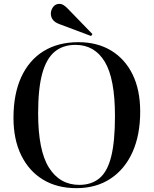

<svg xmlns="http://www.w3.org/2000/svg" viewBox="-20 -963 798 997"><path d="M377 14Q276 14 203 -30.5Q130 -75 90 -157Q50 -239 50 -351Q50 -475 90.5 -563Q131 -651 206.5 -697.5Q282 -744 387 -744Q485 -744 557 -700.5Q629 -657 668.5 -576.5Q708 -496 708 -383Q708 -262 668 -173Q628 -84 553.5 -35Q479 14 377 14ZM392 -3Q455 -3 496.5 -37.5Q538 -72 557.5 -150.5Q577 -229 577 -360Q577 -555 524 -642.5Q471 -730 372 -730Q307 -730 264 -694.5Q221 -659 199.5 -581.5Q178 -504 178 -375Q178 -181 234.5 -92Q291 -3 392 -3ZM453 -776 288 -838Q264 -847 254 -861Q244 -875 244 -892Q244 -911 256 -927Q268 -943 289 -943Q299 -943 308.5 -937.5Q318 -932 331 -919L460 -786Z"/></svg>

Font: Literata 72pt Medium
Style: Regular
Weight: 500
Designer: Latin by Veronika Burian and Jose Scaglione. Greek by Irene Vlachou. Cyrillic by Vera Evstafieva.
Foundry: TypeTogether
Version: Version 3.002